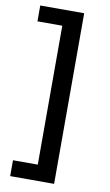

<svg xmlns="http://www.w3.org/2000/svg" viewBox="-99 -804 576 1004"><g transform="rotate(10 189.0 -302.0)"><path d="M263.8 -754.6V151.3H30.5V67.1H162.3V-670.5H30.5V-754.6Z"/></g></svg>

Font: InterMG Medium
Style: Regular
Weight: 500
Designer: Rasmus Andersson
Foundry: rsms
Version: Version 3.019;December 26, 2023;FontCreator 15.0.0.2955 64-b